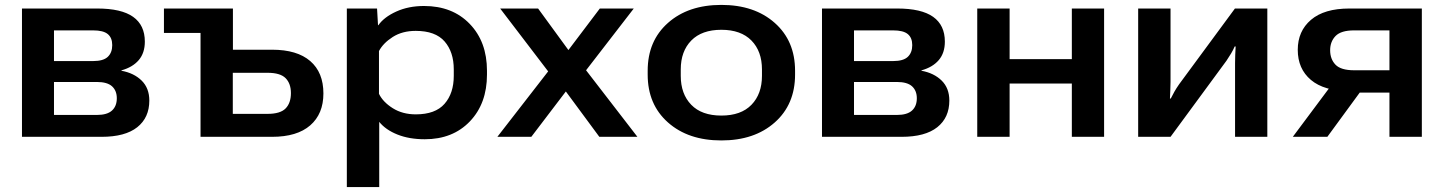

<svg xmlns="http://www.w3.org/2000/svg" viewBox="-20 -553 5835 776"><path d="M68.8 0H390.6Q485.8 0 534.7 -38.8Q583.5 -77.6 583.5 -146.5Q583.5 -196.8 552.5 -227.3Q521.5 -257.8 470.7 -267.1V-268.6Q516.1 -281.2 540.8 -310.1Q565.4 -338.9 565.4 -384.8Q565.4 -451.2 518.1 -484.9Q470.7 -518.6 372.6 -518.6H68.8ZM198.2 -306.2V-430.2H356.4Q397.5 -430.2 415.5 -415.3Q433.6 -400.4 433.6 -370.6Q433.6 -340.3 415.5 -323.2Q397.5 -306.2 356.4 -306.2ZM198.2 -88.4V-221.7H371.1Q413.6 -221.7 432.9 -204.1Q452.1 -186.5 452.1 -155.8Q452.1 -124 432.6 -106.2Q413.1 -88.4 371.1 -88.4Z M642.6 -419.9H790.5V0H1079.6Q1180.7 0 1233.9 -46.4Q1287.1 -92.8 1287.1 -175.3Q1287.1 -260.3 1233.9 -306.2Q1180.7 -352.1 1079.6 -352.1H921.4V-518.6H642.6ZM1061.5 -258.8Q1112.8 -258.8 1134.3 -237.1Q1155.8 -215.3 1155.8 -176.8Q1155.8 -136.7 1134.3 -114.7Q1112.8 -92.8 1061.5 -92.8H920.9V-258.8Z M1381.8 203.1H1512.7V-60.5Q1538.6 -28.3 1586.2 -9.3Q1633.8 9.8 1696.8 9.8Q1810.1 9.8 1879.2 -62.5Q1948.2 -134.8 1948.2 -251.5V-267.1Q1948.2 -384.3 1878.4 -456.5Q1808.6 -528.8 1693.8 -528.8Q1630.9 -528.8 1581.5 -506.3Q1532.2 -483.9 1509.3 -451.2H1507.8L1503.9 -518.6H1381.8ZM1511.7 -173.8V-346.7Q1528.8 -378.9 1567.4 -403.6Q1606 -428.2 1660.2 -428.2Q1739.7 -428.2 1776.9 -385.5Q1814 -342.8 1814 -272.5V-246.6Q1814 -175.8 1776.6 -133.3Q1739.3 -90.8 1660.6 -90.8Q1606.9 -90.8 1567.4 -115.7Q1527.8 -140.6 1511.7 -173.8Z M1990.2 0H2127.4L2304.7 -232.9H2320.8L2541.5 -518.6H2404.3L2234.4 -293.9H2218.3ZM2001.5 -518.6 2219.2 -233.4H2230L2402.3 0H2556.2L2329.1 -294.4H2318.4L2154.8 -518.6Z M2597.7 -251.5Q2597.7 -130.9 2679.7 -58.1Q2761.7 14.6 2895.5 14.6Q3029.3 14.6 3111.3 -58.1Q3193.4 -130.9 3193.4 -251.5V-267.1Q3193.4 -387.7 3111.3 -460.4Q3029.3 -533.2 2895.5 -533.2Q2761.7 -533.2 2679.7 -460.4Q2597.7 -387.7 2597.7 -267.1ZM2731.4 -272.5Q2731.4 -345.7 2773.9 -389.2Q2816.4 -432.6 2895.5 -432.6Q2974.6 -432.6 3017.1 -389.2Q3059.6 -345.7 3059.6 -272.5V-246.6Q3059.6 -173.3 3017.3 -129.6Q2975.1 -85.9 2895.5 -85.9Q2815.9 -85.9 2773.7 -129.6Q2731.4 -173.3 2731.4 -246.6Z M3302.2 0H3624Q3719.2 0 3768.1 -38.8Q3816.9 -77.6 3816.9 -146.5Q3816.9 -196.8 3785.9 -227.3Q3754.9 -257.8 3704.1 -267.1V-268.6Q3749.5 -281.2 3774.2 -310.1Q3798.8 -338.9 3798.8 -384.8Q3798.8 -451.2 3751.5 -484.9Q3704.1 -518.6 3606 -518.6H3302.2ZM3431.6 -306.2V-430.2H3589.8Q3630.9 -430.2 3648.9 -415.3Q3667 -400.4 3667 -370.6Q3667 -340.3 3648.9 -323.2Q3630.9 -306.2 3589.8 -306.2ZM3431.6 -88.4V-221.7H3604.5Q3647 -221.7 3666.3 -204.1Q3685.5 -186.5 3685.5 -155.8Q3685.5 -124 3666 -106.2Q3646.5 -88.4 3604.5 -88.4Z M3929.7 -518.6V0H4060.5V-215.3H4312V0H4442.4V-518.6H4312V-314H4060.5V-518.6Z M4580.1 0H4710.9L4937 -307.6Q4947.8 -323.7 4956.1 -337.6Q4964.4 -351.6 4970.2 -365.2H4974.1Q4973.1 -350.6 4972.4 -331.8Q4971.7 -313 4971.7 -298.3V0H5102.1V-518.6H4971.2L4745.6 -212.4Q4734.4 -196.3 4726.6 -182.6Q4718.8 -168.9 4711.9 -154.8H4708.5Q4709 -169.4 4710 -188.2Q4710.9 -207 4710.9 -222.2V-518.6H4580.1Z M5344.7 0 5496.6 -207.5 5366.2 -215.8 5205.1 0ZM5595.7 0H5726.6V-518.6H5434.1Q5332 -518.6 5278.6 -472.9Q5225.1 -427.2 5225.1 -351.6Q5225.1 -274.9 5278.3 -230Q5331.5 -185.1 5433.6 -185.1L5460.9 -178.7H5595.7ZM5453.1 -269Q5399.4 -269 5377.7 -291.5Q5356 -314 5356 -350.1Q5356 -384.8 5377.9 -407.5Q5399.9 -430.2 5453.1 -430.2H5595.7V-269Z"/></svg>

Font: Roboto Flex
Style: wght 600 wdth 140 opsz 13.0 GRAD 0.00 slnt 0.00 XTRA 468 XOPQ 96 YOPQ 79 YTLC 514 YTUC 712 YTAS 750 YTDE -203.00 YTFI 738
Weight: 600
Width: 8
Designer: Berlow after Robertson
Foundry: Google
Version: Version 3.100